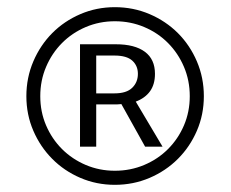

<svg xmlns="http://www.w3.org/2000/svg" viewBox="-20 -703 640 533"><path d="M545.9 -436Q545.9 -384.8 526.6 -340.1Q507.3 -295.4 473.9 -262Q440.4 -228.5 395.3 -209.2Q350.1 -189.9 298.8 -189.9Q248 -189.9 203.1 -209.2Q158.2 -228.5 125 -262Q91.8 -295.4 72.5 -340.1Q53.2 -384.8 53.2 -436Q53.2 -487.3 72.5 -532.5Q91.8 -577.6 125 -611.1Q158.2 -644.5 203.1 -663.8Q248 -683.1 298.8 -683.1Q350.1 -683.1 395.3 -663.8Q440.4 -644.5 473.9 -611.1Q507.3 -577.6 526.6 -532.5Q545.9 -487.3 545.9 -436ZM91.8 -436Q91.8 -392.6 107.9 -355Q124 -317.4 152.1 -289.3Q180.2 -261.2 218 -245.1Q255.9 -229 298.8 -229Q342.3 -229 380.4 -245.1Q418.5 -261.2 446.5 -289.3Q474.6 -317.4 490.7 -355Q506.8 -392.6 506.8 -436Q506.8 -479.5 490.7 -517.3Q474.6 -555.2 446.5 -583.5Q418.5 -611.8 380.4 -627.9Q342.3 -644 298.8 -644Q255.9 -644 218 -627.9Q180.2 -611.8 152.1 -583.5Q124 -555.2 107.9 -517.3Q91.8 -479.5 91.8 -436ZM247.1 -413.1V-295.9H202.1V-580.1H301.8Q354 -580.1 382.1 -559.3Q410.2 -538.6 410.2 -498Q410.2 -468.8 396.5 -449.7Q382.8 -430.7 356.9 -420.9L431.2 -295.9H382.8L316.9 -414.1Q314.5 -413.6 311 -413.6Q308.1 -413.1 304 -413.1Q299.8 -413.1 294.9 -413.1ZM362.8 -498Q362.8 -520.5 347.2 -534.7Q331.5 -548.8 297.9 -548.8H247.1V-443.8H297.9Q331.1 -443.8 346.9 -459.2Q362.8 -474.6 362.8 -498Z"/></svg>

Font: Syncopate
Style: Regular
Weight: 300
Width: 7
Designer: Astigmatic (AOETI)
Foundry: Astigmatic (AOETI)
Version: Version 001.000